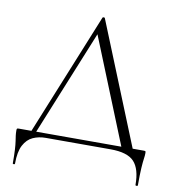

<svg xmlns="http://www.w3.org/2000/svg" viewBox="-87 -717 881 951"><g transform="rotate(10 354.0 -241.0)"><path d="M94 0 352 -635Q353 -638 358 -638Q363 -638 364 -635L621 0H564L335 -567L357 -587L118 0ZM40 152Q40 110 38.5 84Q37 58 34.5 42Q32 26 30.5 14.5Q29 3 29 -11Q29 -19 31 -20.5Q33 -22 40 -22H667Q675 -22 676.5 -20.5Q678 -19 678 -11Q678 1 675.5 17.5Q673 34 671 65Q669 96 669 152Q669 156 663 156Q657 156 657 152Q657 72 623.5 36Q590 0 505 0H178Q144 0 115 13Q86 26 68.5 59Q51 92 51 152Q51 156 45.5 156Q40 156 40 152Z"/></g></svg>

Font: Cormorant Infant Light
Style: Regular
Weight: 300
Designer: Christian Thalmann (Catharsis Fonts)
Foundry: Catharsis Fonts
Version: Version 4.001